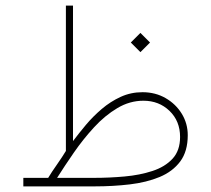

<svg xmlns="http://www.w3.org/2000/svg" viewBox="-20 -663 751 683"><path d="M479.5 -545.9 513.7 -511.7 479.5 -477.5 445.3 -511.7ZM151.4 -30.3Q163.6 -50.8 182.9 -78.1Q202.1 -105.5 214.4 -126V-643.1H239.7V-161.1Q260.3 -188.5 285.6 -218.8Q311 -249 342 -275.4Q373 -301.8 409.2 -318.4Q445.3 -335 486.8 -335Q532.7 -335 569.1 -314Q605.5 -293 626.7 -258.3Q647.9 -223.6 647.9 -182.1Q647.9 -124.5 621.1 -88.6Q594.2 -52.7 547.9 -33.4Q501.5 -14.2 441.9 -7.1Q382.3 0 316.9 0H63V-30.3ZM490.2 -304.7Q441.4 -304.7 397.2 -278.3Q353 -252 314.5 -210Q275.9 -168 242.9 -120.4Q210 -72.8 183.1 -30.3H314.9Q369.1 -30.3 423.1 -35.2Q477.1 -40 522 -54.7Q566.9 -69.3 593.8 -98.4Q620.6 -127.4 620.6 -175.8Q620.6 -232.4 583 -268.6Q545.4 -304.7 490.2 -304.7Z"/></svg>

Font: Vazirmatn UI Thin
Style: Regular
Weight: 100
Designer: Saber Rastikerdar
Foundry: Saber Rastikerdar
Version: Version 33.003